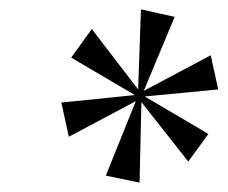

<svg xmlns="http://www.w3.org/2000/svg" viewBox="-20 -784 486 410"><path d="M278 -394 282 -566 382 -439 425 -498 289 -578 446 -593 430 -666 287 -590 353 -748 281 -764 275 -593 176 -722 132 -661 268 -581 111 -565 127 -492 270 -568 206 -409Z"/></svg>

Font: Noto Serif Display ExtraCondensed Medium
Style: Italic
Weight: 500
Width: 2
Italic angle: -12°
Designer: Monotype Design Team
Foundry: Monotype Imaging Inc.
Version: Version 2.009